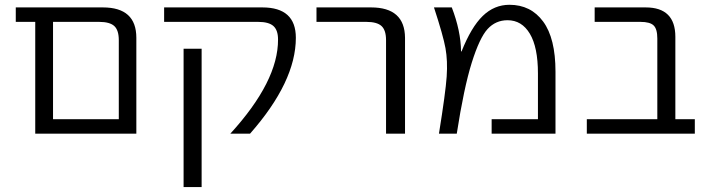

<svg xmlns="http://www.w3.org/2000/svg" viewBox="-20 -550 2929 790"><path d="M468.8 -384.8Q468.8 -425.8 450.2 -442.9Q431.6 -460 387.7 -460H198.2V-59.6H468.8ZM198.2 0H125V-460H44.9V-519.5H403.3Q541 -519.5 541 -394.5V0Z M735.4 219.7V-349.6H809.6V219.7ZM1059.6 -519.5Q1197.3 -519.5 1197.3 -394.5Q1197.3 -213.9 1008.8 0H927.7Q1125 -215.8 1124 -387.7Q1124 -425.8 1105 -442.9Q1085.9 -460 1042 -460H655.3V-519.5Z M1282.2 -460V-519.5H1506.8Q1645.5 -519.5 1646.5 -394.5V0H1568.4V-384.8Q1568.4 -425.8 1549.8 -442.9Q1531.2 -460 1487.3 -460Z M2002.9 0V-59.6H2193.4V-248Q2193.4 -355.5 2160.2 -411.1Q2127 -466.8 2068.4 -466.8Q2019.5 -466.8 1986.3 -430.7Q1953.1 -394.5 1920.9 -291.5Q1888.7 -188.5 1859.4 0H1786.1Q1813.5 -169.9 1817.9 -234.9Q1822.3 -299.8 1813 -351.6Q1803.7 -403.3 1765.6 -519.5H1838.9Q1876 -422.9 1877 -338.9L1878.9 -337.9Q1918.9 -438.5 1966.3 -484.4Q2013.7 -530.3 2076.2 -530.3Q2164.1 -530.3 2214.8 -461.4Q2265.6 -392.6 2265.6 -254.9V0Z M2684.6 -391.6Q2684.6 -430.7 2669.4 -445.3Q2654.3 -460 2615.2 -460H2426.8V-519.5H2636.7Q2758.8 -519.5 2758.8 -398.4V-59.6H2838.9V0H2394.5V-59.6H2684.6Z"/></svg>

Font: Gen Shin Gothic Normal
Style: Regular
Weight: 300
Designer: [Source Han Sans]
Ryoko NISHIZUKA  (kana & ideographs); Paul D. Hunt (Latin, Greek & Cyrillic); Wenlong ZHANG  (bopomofo
Version: Version 1.002.20150607